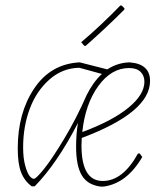

<svg xmlns="http://www.w3.org/2000/svg" viewBox="-20 -689 610 714"><path d="M428 -669 433 -668 443 -658 442 -653Q373 -584 298 -518L293 -519L282 -532Q351 -590 428 -669ZM379 -431Q416 -455 458 -457H463Q538 -451 538 -388Q538 -271 284 -176Q283 -162 283 -148Q283 -16 362 -16Q437 -16 493 -118H500L509 -105Q451 -6 364 5H355Q306 -1 284.5 -36.5Q263 -72 263 -143Q263 -193 270 -232Q193 -82 109 4H98Q71 -16 58.5 -48Q46 -80 46 -137Q46 -268 106.5 -359Q167 -450 273 -457H277ZM275 -437Q212 -436 163.5 -393Q115 -350 90.5 -284Q66 -218 66 -141Q66 -100 74 -72Q82 -44 90.5 -34Q99 -24 106 -24Q114 -24 143.5 -60.5Q173 -97 219 -173.5Q265 -250 302 -335Q327 -385 359 -414ZM460 -436Q394 -436 345.5 -369Q297 -302 286 -198Q397 -239 457 -288Q517 -337 517 -385Q517 -408 502.5 -422Q488 -436 460 -436Z"/></svg>

Font: Alegreya Sans Thin
Style: Italic
Weight: 100
Italic angle: -7°
Designer: Juan Pablo del Peral
Foundry: Huerta Tipografica
Version: Version 2.007